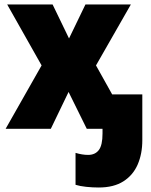

<svg xmlns="http://www.w3.org/2000/svg" viewBox="-20 -573 670 854"><path d="M419 261Q391 261 363 258Q335 255 316 249V107Q346 116 372 116Q403 116 419.5 94.5Q436 73 436 21V0H366L285 -164L206 0H5L165 -282L12 -553H214L287 -402L360 -553H562L407 -282L479 -153H613V51Q613 111 592.5 158.5Q572 206 529 233.5Q486 261 419 261Z"/></svg>

Font: Noto Sans SemiCondensed Black
Style: Regular
Weight: 900
Width: 4
Designer: Monotype Design Team
Foundry: Monotype Imaging Inc.
Version: Version 2.013; ttfautohint (v1.8.4.7-5d5b)